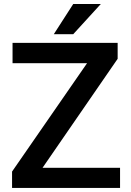

<svg xmlns="http://www.w3.org/2000/svg" viewBox="-20 -921 642 941"><path d="M39.1 0ZM188.5 -98.6H568.4V0H39.1V-80.1L406.7 -611.3H41.5V-710.9H556.6V-632.8ZM338.9 -901.4H474.1L338.9 -753.4H243.7Z"/></svg>

Font: Roboto Medium
Style: Regular
Weight: 500
Designer: Google
Version: Version 2.134; 2016; ttfautohint (v1.6)